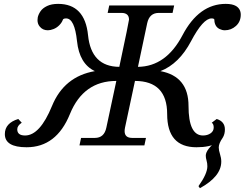

<svg xmlns="http://www.w3.org/2000/svg" viewBox="-20 -761 1280 1005"><path d="M1008.3 9.8Q855 9.8 855 -163.6Q855 -336.9 686.5 -337.4L634.3 -92.8Q632.3 -82.5 632.3 -74.7Q632.3 -39.1 671.9 -39.1H744.1L735.8 0H396L404.3 -39.1H476.6Q525.4 -39.1 536.6 -92.8L588.9 -337.4Q416.5 -337.4 345.9 -163.8Q275.4 9.8 119.1 9.8Q5.4 9.8 5.4 -59.1Q5.4 -116.7 75.7 -138.2L93.8 -118.7Q70.3 -103 70.3 -84Q70.3 -51.8 111.3 -51.8Q189 -51.8 252.2 -206.3Q315.4 -360.8 476.6 -388.7Q395.5 -426.8 383.1 -545.7Q370.6 -664.6 326.2 -664.6Q311.5 -664.6 309.1 -657.7Q303.7 -642.6 290.5 -629.2Q277.3 -615.7 260.7 -609.1Q244.1 -602.5 230.5 -602.5Q203.1 -602.5 187.5 -622.6Q176.3 -636.2 176.3 -655.8Q176.3 -663.1 177.7 -670.4Q181.2 -686 192.1 -702.1Q203.1 -718.3 226.3 -729.5Q249.5 -740.7 284.2 -740.7Q424.3 -740.7 440.9 -576.4Q457.5 -412.1 604.5 -411.1Q655.3 -650.4 655.3 -658.2Q655.3 -693.4 615.7 -693.4H543.5L551.8 -732.4H891.6L883.3 -693.4H811Q762.2 -693.4 750.5 -639.6L702.1 -411.1Q849.1 -412.6 935.3 -576.7Q1021.5 -740.7 1161.6 -740.7Q1196.3 -740.7 1215.3 -729.5Q1240.2 -714.4 1240.2 -684.1Q1240.2 -647.9 1215.1 -625.2Q1189.9 -602.5 1156.7 -602.5Q1143.1 -602.5 1129.4 -609.1Q1115.7 -615.7 1108.9 -628.4Q1102.1 -641.1 1102.1 -657.2Q1102.1 -664.6 1087.4 -664.6Q1043 -664.6 980.2 -545.7Q917.5 -426.8 819.8 -388.7Q966.8 -361.3 966.8 -206.5Q966.8 -51.8 1042.5 -51.8Q1065.4 -51.8 1082 -63Q1098.6 -74.2 1098.6 -93.8Q1098.6 -111.8 1088.4 -118.7L1114.3 -138.2Q1157.2 -125 1157.2 -83.5Q1157.2 -37.1 1118.2 -13.7Q1079.1 9.8 1008.3 9.8ZM1026.4 224.1 1019 213.4Q1065.4 148.4 1065.4 109.4Q1065.4 93.8 1061.3 79.6Q1057.1 65.4 1057.1 53.7Q1057.1 20.5 1122.1 -28.8L1145.5 -39.6Q1125 -10.3 1125 10.7Q1125 25.4 1131.6 45.7Q1138.2 65.9 1138.2 85Q1138.2 162.6 1026.4 224.1Z"/></svg>

Font: Munson
Style: Italic
Weight: 400
Italic angle: -12°
Designer: Paul James MIller
Foundry: High-Logic / Made with FontCreator
Version: Version 2.10;May 5, 2019;FontCreator 11.5.0.2430 64-bit